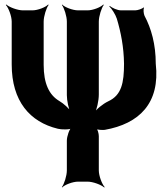

<svg xmlns="http://www.w3.org/2000/svg" viewBox="-20 -574 743 853"><path d="M277 51V183C277 207 265 244 255 257L256 259C267 247 303 233 327 233H369C393 233 430 247 443 259L445 257C433 244 419 207 419 183V31C419 20 414 0 407 -5L405 -2C411 3 434 4 445 3C598 -24 692 -115 672 -291C672 -377 652 -448 622 -504C618 -513 616 -533 620 -539L617 -541C613 -535 591 -528 581 -528H518C501 -528 478 -539 467 -548L466 -545C476 -536 493 -510 499 -491C517 -431 530 -365 531 -291C531 -206 520 -151 461 -124C436 -112 407 -88 397 -71L400 -69C410 -86 419 -127 419 -154V-478C419 -502 431 -539 441 -552L439 -554C428 -542 393 -528 369 -528H327C303 -528 267 -542 256 -554L255 -552C265 -539 277 -502 277 -478V-151C277 -127 285 -89 294 -73L298 -75C288 -91 263 -114 244 -125C198 -152 174 -203 174 -286V-478C174 -502 186 -539 196 -552L194 -554C183 -542 148 -528 124 -528H82C58 -528 21 -542 8 -554L6 -552C18 -539 32 -502 32 -478V-288C32 -124 113 -32 237 -2C252 2 290 3 302 -5L299 -9C288 -1 277 32 277 51Z"/></svg>

Font: Asimov
Style: EdgeNar
Weight: 500
Designer: Google
Version: Version 2.000980: 2014